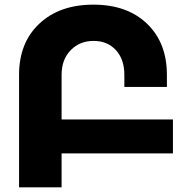

<svg xmlns="http://www.w3.org/2000/svg" viewBox="-20 -806 812 826"><path d="M724 -292V-146H245V0H62V-484Q62 -622 149 -704Q236 -786 382 -786Q527 -786 612.5 -704Q698 -622 698 -484V-432H515V-484Q515 -551 478.5 -590.5Q442 -630 383 -630Q323 -630 284 -590Q245 -550 245 -484V-292Z"/></svg>

Font: Montserrat arm
Style: Bold
Weight: 700
Designer: Julieta Ulanovsky
Foundry: Julieta Ulanovsky
Version: Version 6.000;PS 006.000;hotconv 1.0.88;makeotf.lib2.5.64775